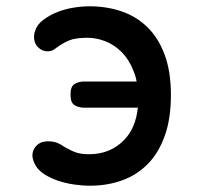

<svg xmlns="http://www.w3.org/2000/svg" viewBox="-20 -580 640 610"><path d="M523 -278Q523 -203 503.5 -148.5Q484 -94 449.5 -59Q415 -24 368 -7Q321 10 266 10Q241 10 214 6Q187 2 162.5 -6.5Q138 -15 118.5 -28Q99 -41 90 -60Q87 -66 85 -73Q83 -80 83 -86Q83 -99 90 -110Q97 -121 110 -127Q115 -129 121 -130Q127 -131 133 -131Q148 -131 159.5 -127Q171 -123 187 -112Q206 -101 222 -95.5Q238 -90 263 -90Q331 -90 375 -136Q411 -173 418 -238H246Q231 -238 217.5 -245.5Q204 -253 204 -279.5Q204 -306 217.5 -313.5Q231 -321 246 -321H414Q411 -339 404 -355Q390 -391 366.5 -414.5Q343 -438 314.5 -449Q286 -460 258 -460Q220 -460 199.5 -451.5Q179 -443 159 -428Q152 -422 145.5 -419.5Q139 -417 131 -417Q126 -417 122 -418Q118 -419 115 -420Q101 -427 94.5 -438Q88 -449 88 -464Q88 -468 89 -473Q90 -478 92 -483Q98 -502 117 -516.5Q136 -531 160.5 -541Q185 -551 212.5 -555.5Q240 -560 264 -560Q319 -560 366 -544Q413 -528 448 -494Q483 -460 503 -406.5Q523 -353 523 -278Z"/></svg>

Font: Maple Mono NL Medium
Style: Regular
Weight: 500
Monospace: yes
Designer: subframe7536
Version: Version 7.000